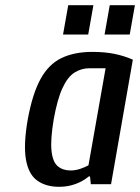

<svg xmlns="http://www.w3.org/2000/svg" viewBox="-20 -710 540 740"><path d="M208 10Q157 10 123.5 -14Q90 -38 80 -95Q70 -152 87 -250Q105 -348 136 -405Q167 -462 216.5 -486Q266 -510 336 -510Q383 -510 420.5 -502.5Q458 -495 492 -480L408 0H330L327 -30H322Q301 -12 271.5 -1Q242 10 208 10ZM252 -53Q271 -53 290 -59.5Q309 -66 321 -73L387 -447H325Q294 -447 267.5 -430.5Q241 -414 221 -371Q201 -328 187 -250Q174 -172 178.5 -129Q183 -86 202.5 -69.5Q222 -53 252 -53ZM383 -577 403 -690H500L480 -577ZM223 -577 243 -690H340L320 -577Z"/></svg>

Font: Cuprum Medium
Style: Italic
Weight: 500
Italic angle: -10°
Version: Version 3.000